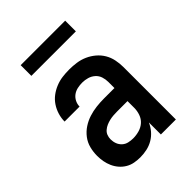

<svg xmlns="http://www.w3.org/2000/svg" viewBox="-207 -806 915 915"><g transform="rotate(-45 250.0 -349.0)"><path d="M193 8Q174 8 154.5 4.5Q135 1 118 -9Q101 -19 88 -34Q75 -49 67 -67Q59 -85 55.5 -104Q52 -123 52 -143Q52 -169 58.5 -194.5Q65 -220 81 -241Q97 -262 119 -276.5Q141 -291 166 -299Q191 -307 217 -310Q243 -313 269 -313H339V-354Q339 -372 333.5 -389Q328 -406 314.5 -418Q301 -430 283.5 -435Q266 -440 249 -440Q232 -440 216 -436.5Q200 -433 187 -423.5Q174 -414 166.5 -399Q159 -384 159 -368H58Q58 -391 65 -414Q72 -437 85 -456.5Q98 -476 116.5 -490Q135 -504 157 -513Q179 -522 202 -525Q225 -528 249 -528Q273 -528 297.5 -524.5Q322 -521 344.5 -511Q367 -501 386 -485Q405 -469 417.5 -448Q430 -427 435 -402.5Q440 -378 440 -354V0H339V-81Q330 -60 315 -42.5Q300 -25 280.5 -13.5Q261 -2 238.5 3Q216 8 193 8ZM233 -80Q254 -80 274.5 -86Q295 -92 310 -105.5Q325 -119 332 -139Q339 -159 339 -180V-225H269Q256 -225 243 -224Q230 -223 217.5 -220Q205 -217 193.5 -212Q182 -207 172 -198.5Q162 -190 157.5 -178Q153 -166 153 -153Q153 -137 158.5 -122.5Q164 -108 175.5 -97.5Q187 -87 202.5 -83.5Q218 -80 233 -80ZM100 -634V-706H400V-634Z"/></g></svg>

Font: Iosevka Curly Semibold
Style: Regular
Weight: 600
Monospace: yes
Designer: Belleve Invis
Foundry: Belleve Invis
Version: Version 22.1.2; ttfautohint (v1.8.4)